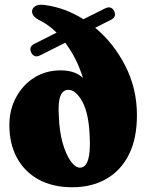

<svg xmlns="http://www.w3.org/2000/svg" viewBox="-20 -776 614 809"><path d="M111.5 -554.5Q100.5 -579.5 124.5 -591L218.5 -638.5Q186 -670.5 152.5 -687.5Q132 -697.5 123.5 -707Q115 -716.5 115 -728Q115 -740.5 127.8 -749.5Q140.5 -758.5 168 -755Q253.5 -744 331.5 -695L422.5 -740.5Q437 -747.5 446.8 -743.5Q456.5 -739.5 461 -729Q473 -704.5 445.5 -691.5L381 -659Q459 -594.5 508 -498.5Q557 -402.5 557 -291Q557 -191.5 522.8 -124Q488.5 -56.5 427.2 -21.8Q366 13 285 13Q201.5 13 142 -20Q82.5 -53 51 -111.8Q19.5 -170.5 19.5 -249Q19.5 -313 47.5 -365.5Q75.5 -418 124.2 -448.8Q173 -479.5 235.5 -479.5Q296.5 -479.5 329.5 -447.5Q304.5 -529.5 255 -596L147.5 -542Q135 -536 125.5 -540.2Q116 -544.5 111.5 -554.5ZM228 -286Q230 -222.5 244 -173.5Q258 -124.5 278 -96.8Q298 -69 318 -69.5Q364.5 -71.5 358 -199.5Q354.5 -297.5 327 -347.5Q299.5 -397.5 268.5 -397.5Q244.5 -397.5 234.2 -370.5Q224 -343.5 228 -286Z"/></svg>

Font: Fraunces 72pt S050 Black
Style: Regular
Weight: 900
Version: Version 1.000; ttfautohint (v1.8.3)